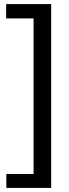

<svg xmlns="http://www.w3.org/2000/svg" viewBox="-20 -700 339 938"><path d="M230 -680H10V-610H144V150H11V218H230Z"/></svg>

Font: Ronzino
Style: Regular
Weight: 400
Designer: Nunzio Mazzaferro
Foundry: Collletttivo
Version: Version 1.000;Glyphs 3.3 (3337)